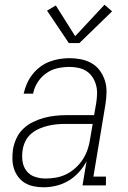

<svg xmlns="http://www.w3.org/2000/svg" viewBox="-20 -784 540 812"><path d="M165 8Q143 8 123 4Q103 0 86 -10Q69 -20 57 -36Q45 -52 39 -71Q33 -90 32.5 -111Q32 -132 35 -153Q39 -176 49.5 -199Q60 -222 78.5 -239.5Q97 -257 119.5 -268Q142 -279 166 -285.5Q190 -292 213.5 -294.5Q237 -297 260 -297H378L387 -349Q390 -368 390.5 -387.5Q391 -407 386 -425Q381 -443 371 -458Q361 -473 346 -483Q331 -493 312 -497Q293 -501 274 -501Q249 -501 223.5 -495.5Q198 -490 176 -474.5Q154 -459 139.5 -436.5Q125 -414 120 -388H80Q85 -410 94 -430.5Q103 -451 117 -469Q131 -487 149.5 -501Q168 -515 189 -523Q210 -531 231.5 -534.5Q253 -538 274 -538Q299 -538 323.5 -533Q348 -528 368.5 -516Q389 -504 403 -484.5Q417 -465 424 -442Q431 -419 430.5 -393.5Q430 -368 426 -343L375 -37H428V0H329L346 -102Q333 -77 313.5 -55.5Q294 -34 269.5 -19.5Q245 -5 218 1.5Q191 8 165 8ZM173 -29Q195 -29 217.5 -33Q240 -37 261 -47.5Q282 -58 300 -74.5Q318 -91 330.5 -110.5Q343 -130 350.5 -152Q358 -174 361 -196L372 -260H260Q241 -260 222.5 -258.5Q204 -257 184.5 -252.5Q165 -248 146.5 -240Q128 -232 112.5 -219Q97 -206 88 -188Q79 -170 76 -151Q72 -127 75 -103.5Q78 -80 91.5 -62Q105 -44 127 -36.5Q149 -29 173 -29ZM271 -602 179 -739 216 -761 298 -631 422 -764 454 -736 316 -602Z"/></svg>

Font: Iosevka Slab XLtObl
Style: Regular
Weight: 200
Italic angle: -9°
Monospace: yes
Designer: Belleve Invis
Foundry: Belleve Invis
Version: Version 11.1.1; ttfautohint (v1.8.3)